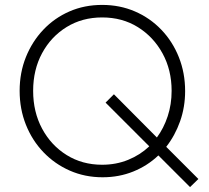

<svg xmlns="http://www.w3.org/2000/svg" viewBox="-20 -712 850 782"><path d="M398 10Q326 10 264.5 -17Q203 -44 157 -92Q111 -140 85.5 -204Q60 -268 60 -342Q60 -416 85.5 -479.5Q111 -543 156.5 -591Q202 -639 263 -665.5Q324 -692 396 -692Q468 -692 529.5 -665.5Q591 -639 637 -591Q683 -543 708.5 -479Q734 -415 734 -341Q734 -276 713.5 -218Q693 -160 657 -114L788 17L754 50L625 -79Q581 -37 523 -13.5Q465 10 398 10ZM396 -41Q453 -41 502 -61Q551 -81 588 -116L410 -294L444 -328L619 -152Q647 -190 663 -238.5Q679 -287 679 -342Q679 -427 642 -494.5Q605 -562 541.5 -601.5Q478 -641 396 -641Q315 -641 251.5 -602Q188 -563 151.5 -495.5Q115 -428 115 -342Q115 -256 151.5 -188Q188 -120 251.5 -80.5Q315 -41 396 -41Z"/></svg>

Font: Outfit ExtraLight
Style: Regular
Weight: 200
Designer: Rodrigo Fuenzalida
Foundry: fragTYPE
Version: Version 1.100; ttfautohint (v1.8.4.7-5d5b);gftools[0.9.27]